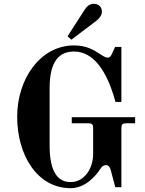

<svg xmlns="http://www.w3.org/2000/svg" viewBox="-20 -968 760 1006"><path d="M334 -778 354 -760 486 -860C503 -873 514 -890 514 -908C514 -932 496 -948 472 -948C454 -948 439 -941 423 -916ZM70 -356C70 -157 174 18 350 18C426 18 481 -45 505 -82C513 -95 522 -103 536 -103C549 -103 557 -90 560 -78L584 13H616V-298C616 -316 622 -322 640 -322H688V-354H356V-322H444C462 -322 468 -316 468 -298V-161C468 -85 422 -14 350 -14C286 -14 240 -62 240 -206V-506C240 -650 292 -698 368 -698C468 -698 540 -600 585 -434H616V-722H583L566 -685C561 -674 555 -666 544 -666C535 -666 524 -672 510 -681C470 -708 431 -730 368 -730C192 -730 70 -556 70 -356Z"/></svg>

Font: Old Standard
Style: Bold
Weight: 700
Designer: Alexey Kryukov <alexios@thessalonica.org.ru>
Version: Version 2.0.2